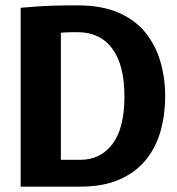

<svg xmlns="http://www.w3.org/2000/svg" viewBox="-20 -696 661 716"><path d="M57 0V-667Q57 -667 113.5 -671.5Q170 -676 269 -676Q360 -676 422.5 -648.5Q485 -621 523 -573.5Q561 -526 578.5 -465Q596 -404 596 -336Q596 -269 579 -208Q562 -147 524.5 -100.5Q487 -54 426.5 -27Q366 0 279 0ZM207 -100H279Q355 -100 399.5 -159Q444 -218 444 -336Q444 -454 398.5 -515Q353 -576 269 -576Q238 -576 222.5 -575Q207 -574 207 -574Z"/></svg>

Font: Epunda Sans
Style: Bold
Weight: 700
Designer: Simon Atzbach
Foundry: typofactur
Version: Version 2.204; ttfautohint (v1.8.4.7-5d5b)